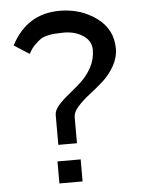

<svg xmlns="http://www.w3.org/2000/svg" viewBox="-53 -779 623 822"><g transform="rotate(-5 258.5 -368.0)"><path d="M460 -554.7C460 -610 437.3 -654.1 392.1 -687C346.8 -719.9 294.3 -736.3 234.4 -736.3C140 -736.3 70.3 -692.7 25.4 -605.5L90.8 -563.5C98.6 -578.5 107.4 -590.8 117.2 -600.6C127 -610.4 135.6 -617.8 143.1 -623C150.6 -628.3 160.6 -632.3 173.3 -635.3C186 -638.2 195.8 -639.8 202.6 -640.1C209.5 -640.5 220.7 -641 236.3 -641.6C270.8 -642.9 300.3 -635.7 324.7 -620.1C349.1 -604.5 361.3 -583.7 361.3 -557.6C361.3 -530.9 355 -505.9 342.3 -482.4C329.6 -459 314.3 -439.1 296.4 -422.9C278.5 -406.6 260.7 -391.4 243.2 -377.4C225.6 -363.4 210.4 -349.3 197.8 -335C185.1 -320.6 178.7 -306.6 178.7 -293V-165H258.8V-277.3C258.8 -291 265.6 -305.7 279.3 -321.3C293 -336.9 309.7 -352.4 329.6 -367.7C349.4 -383 369.3 -399.4 389.2 -417C409 -434.6 425.8 -455.4 439.5 -479.5C453.1 -503.6 460 -528.6 460 -554.7ZM268.6 0V-94.7H168.9V0Z"/></g></svg>

Font: FreeUniversal
Style: Regular
Weight: 400
Version: Version 1.001